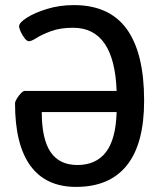

<svg xmlns="http://www.w3.org/2000/svg" viewBox="-20 -727 636 754"><path d="M279 7Q160 7 99.5 -76Q39 -159 39 -321Q39 -328 46 -339.5Q53 -351 62 -360.5Q71 -370 77 -370H438Q429 -618 267 -618Q217 -618 181.5 -605Q146 -592 124.5 -578.5Q103 -565 94 -565Q86 -565 77 -576.5Q68 -588 61.5 -602Q55 -616 55 -624Q55 -638 85.5 -657.5Q116 -677 165 -692Q214 -707 270 -707Q410 -707 478 -612.5Q546 -518 546 -332Q546 -162 478 -77.5Q410 7 279 7ZM284 -79Q357 -79 396 -129.5Q435 -180 438 -287H144Q144 -181 178.5 -130Q213 -79 284 -79Z"/></svg>

Font: Asap Semi Condensed Medium
Style: Regular
Weight: 500
Width: 4
Designer: Pablo Cosgaya
Foundry: Omnibus-Type
Version: Version 3.001; ttfautohint (v1.8.4.7-5d5b)